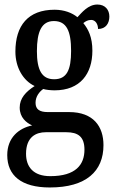

<svg xmlns="http://www.w3.org/2000/svg" viewBox="-20 -590 510 848"><path d="M200 238C361 238 437 166 437 51C437 -31 393 -95 285 -95H191C155 -95 137 -107 137 -136C137 -164 154 -185 171 -197C183 -193 207 -191 221 -191C334 -191 388 -264 388 -366C388 -426 370 -461 348 -488C358 -496 368 -502 383 -502C401 -502 413 -484 413 -462C448 -462 463 -488 463 -517C463 -546 445 -570 410 -570C369 -570 341 -534 322 -514C299 -533 264 -547 221 -547C104 -547 48 -477 48 -362C48 -292 82 -234 133 -210C94 -185 67 -156 67 -115C67 -71 96 -48 122 -36C63 -24 12 18 12 95C12 185 74 238 200 238ZM219 -240C164 -240 143 -282 143 -364C143 -451 164 -497 218 -497C274 -497 294 -453 294 -365C294 -281 275 -240 219 -240ZM202 188C127 188 95 147 95 89C95 14 140 -6 182 -6H273C325 -6 353 14 353 71C353 137 315 188 202 188Z"/></svg>

Font: Noto Serif Condensed Medium
Style: Regular
Weight: 500
Width: 3
Designer: Monotype Design Team
Foundry: Monotype Imaging Inc.
Version: Version 2.015